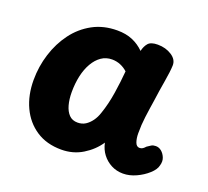

<svg xmlns="http://www.w3.org/2000/svg" viewBox="-102 -678 879 812"><g transform="rotate(20 338.0 -272.5)"><path d="M35 -234Q35 -295 53 -352Q71 -409 104.5 -454Q138 -499 186.5 -525.5Q235 -552 297 -552Q336 -552 365.5 -539.5Q395 -527 418 -504Q423 -526 435 -540Q447 -554 478 -554Q514 -554 541 -536.5Q568 -519 567 -492Q566 -465 558 -418.5Q550 -372 544 -327Q542 -313 538.5 -291Q535 -269 532.5 -247.5Q530 -226 529 -211Q528 -196 528 -173.5Q528 -151 534 -134Q540 -117 554 -117Q562 -117 568 -121Q574 -125 580 -132Q590 -139 597.5 -143.5Q605 -148 617 -148Q631 -148 642.5 -138.5Q654 -129 660.5 -113Q667 -97 661 -77Q657 -58 635 -38Q613 -18 583.5 -4.5Q554 9 525 9Q496 9 472 -3.5Q448 -16 431.5 -37.5Q415 -59 409 -88Q383 -49 340.5 -23Q298 3 245 3Q179 3 132 -28Q85 -59 60 -112.5Q35 -166 35 -234ZM204 -241Q204 -209 211 -183.5Q218 -158 232.5 -143Q247 -128 271 -128Q291 -128 306 -137.5Q321 -147 333 -163.5Q345 -180 352 -202Q360 -225 366 -250Q372 -275 376 -301Q380 -327 383 -352Q386 -377 388 -401Q374 -414 356 -421.5Q338 -429 318 -429Q291 -429 270 -414.5Q249 -400 234 -374Q219 -348 211.5 -314Q204 -280 204 -241Z"/></g></svg>

Font: Playpen Sans
Style: Bold
Weight: 700
Designer: Laura Meseguer, Veronika Burian, José Scaglione
Foundry: TypeTogether
Version: Version 1.001